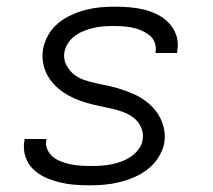

<svg xmlns="http://www.w3.org/2000/svg" viewBox="-20 -548 640 576"><path d="M248 8Q225 8 202 6Q179 4 157 -1.5Q135 -7 114.5 -16.5Q94 -26 78.5 -41.5Q63 -57 56 -79Q49 -101 53 -125L54 -131H119V-128Q116 -112 122.5 -98.5Q129 -85 140 -76.5Q151 -68 164.5 -63Q178 -58 192.5 -55Q207 -52 222.5 -51Q238 -50 253 -50Q269 -50 284 -51Q299 -52 314 -55Q329 -58 344 -63.5Q359 -69 372.5 -78Q386 -87 396 -100.5Q406 -114 408 -129Q411 -149 403 -166.5Q395 -184 380.5 -195Q366 -206 348 -212.5Q330 -219 311 -223Q292 -227 273.5 -231Q255 -235 236.5 -240.5Q218 -246 201.5 -253.5Q185 -261 169.5 -271.5Q154 -282 141.5 -295.5Q129 -309 120.5 -325.5Q112 -342 109 -361.5Q106 -381 109 -400Q113 -422 124.5 -442.5Q136 -463 154 -478Q172 -493 194 -503Q216 -513 237.5 -518.5Q259 -524 281 -526Q303 -528 325 -528Q348 -528 370.5 -526Q393 -524 414.5 -518.5Q436 -513 455 -503Q474 -493 488.5 -477Q503 -461 509.5 -440Q516 -419 512 -396L511 -389H446L447 -393Q449 -407 444 -420.5Q439 -434 428 -442.5Q417 -451 404.5 -456.5Q392 -462 378 -465Q364 -468 349.5 -469Q335 -470 321 -470Q306 -470 291 -469Q276 -468 261.5 -464.5Q247 -461 232.5 -455.5Q218 -450 205.5 -441Q193 -432 184.5 -419Q176 -406 173 -391Q170 -371 178.5 -354Q187 -337 201 -325.5Q215 -314 233 -308Q251 -302 269.5 -298Q288 -294 307 -290Q326 -286 344 -280Q362 -274 379.5 -266.5Q397 -259 412 -248.5Q427 -238 439.5 -224.5Q452 -211 460.5 -194.5Q469 -178 472.5 -159Q476 -140 473 -120Q469 -98 456 -77Q443 -56 424 -41Q405 -26 383 -16.5Q361 -7 338.5 -1.5Q316 4 293.5 6Q271 8 248 8Z"/></svg>

Font: Iosevka Aile Light
Style: Italic
Weight: 300
Italic angle: -9°
Designer: Belleve Invis
Foundry: Belleve Invis
Version: Version 31.1.0; ttfautohint (v1.8.4)